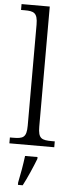

<svg xmlns="http://www.w3.org/2000/svg" viewBox="-64 -791 393 1044"><g transform="rotate(5 132.5 -269.5)"><path d="M10 0H255V-32H240C183 -32 164 -39 164 -105V-760H10V-728H30C79 -728 101 -721 101 -656V-105C101 -39 82 -32 26 -32H10ZM76 208V221H102C124 180 153 113 169 71V61H101C95 109 86 161 76 208Z"/></g></svg>

Font: Noto Serif Khmer SemiCondensed Light
Style: Regular
Weight: 300
Width: 4
Designer: Danh Hong and the Monotype Design Team
Foundry: Monotype Imaging Inc.
Version: Version 2.004